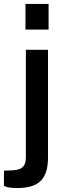

<svg xmlns="http://www.w3.org/2000/svg" viewBox="-54 -782 348 972"><path d="M189 -530H77V13C77 57 61 76 15 80L-34 82V158C-34 158 -23 170 33 170C147 170 189 120 189 15ZM75 -762V-632H192V-762Z"/></svg>

Font: Cheyenne Sans Medium
Style: Regular
Weight: 500
Designer: The Public Sans project authors (U.S. Web Design System), Libre Franklin designed by Pablo Impallari and Rodrigo Fuenzal
Foundry: The Cheyenne Sans Project Authors
Version: Version 2.007